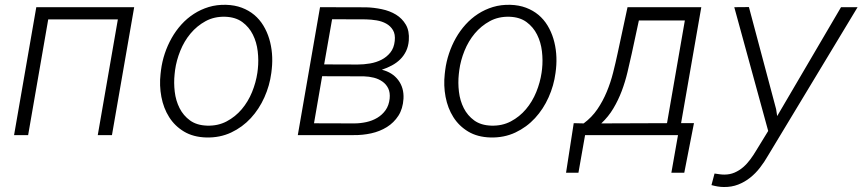

<svg xmlns="http://www.w3.org/2000/svg" viewBox="-20 -558 3562 793"><path d="M442.4 0H383.8L466.8 -478H179.2L96.2 0H38.1L129.9 -528.3H534.2Z M645 -268.6Q649.4 -303.2 660.6 -336.9Q671.9 -370.6 689 -400.9Q706.1 -431.2 729.2 -456.8Q752.4 -482.4 780.8 -500.7Q809.1 -519 842.3 -529.1Q875.5 -539.1 913.6 -538.1Q949.7 -537.1 978.8 -526.1Q1007.8 -515.1 1030 -496.6Q1052.2 -478 1067.6 -452.6Q1083 -427.2 1091.8 -398.2Q1100.6 -369.1 1103.3 -337.4Q1106 -305.7 1102.5 -273.4L1100.6 -256.8Q1093.8 -204.6 1072 -156Q1050.3 -107.4 1015.9 -70.1Q981.4 -32.7 934.8 -10.7Q888.2 11.2 832 9.8Q778.3 8.3 740 -14.6Q701.7 -37.6 678.5 -74.5Q655.3 -111.3 646.5 -158Q637.7 -204.6 643.1 -252.4ZM701.2 -252Q697.3 -216.3 701.7 -179.2Q706.1 -142.1 721.7 -111.3Q737.3 -80.6 764.9 -60.5Q792.5 -40.5 835 -39.1Q879.9 -37.6 916 -56.6Q952.1 -75.7 978.5 -106.9Q1004.9 -138.2 1021 -177.7Q1037.1 -217.3 1043 -257.3L1044.9 -272.9Q1048.8 -308.6 1044.4 -346.2Q1040 -383.8 1024.4 -415Q1008.8 -446.3 981 -466.8Q953.1 -487.3 910.6 -488.8Q865.2 -490.2 829.3 -470.7Q793.5 -451.2 767.1 -419.7Q740.7 -388.2 724.6 -348.1Q708.5 -308.1 703.1 -268.6Z M1210 0 1301.8 -528.3 1492.2 -527.8Q1524.4 -526.9 1557.1 -520Q1589.8 -513.2 1615.5 -497.6Q1641.1 -481.9 1656.2 -456.1Q1671.4 -430.2 1668.5 -391.1Q1666.5 -366.2 1657.2 -346.9Q1647.9 -327.6 1633.1 -313Q1618.2 -298.3 1598.6 -287.8Q1579.1 -277.3 1557.1 -270Q1600.6 -259.3 1624.8 -227.3Q1648.9 -195.3 1646.5 -150.4Q1644 -108.9 1625.5 -80.1Q1606.9 -51.3 1577.9 -33.2Q1548.8 -15.1 1513.2 -7.3Q1477.5 0.5 1440.9 0ZM1310.5 -243.2 1276.9 -48.8 1442.4 -48.3Q1467.8 -48.3 1492.7 -53.7Q1517.6 -59.1 1538.1 -71.3Q1558.6 -83.5 1572.5 -103Q1586.4 -122.6 1589.4 -150.9Q1591.8 -175.8 1583.5 -192.9Q1575.2 -210 1559.8 -220.9Q1544.4 -231.9 1524.2 -237.1Q1503.9 -242.2 1482.9 -242.7ZM1318.8 -292 1457.5 -291.5Q1482.4 -291.5 1508.3 -295.9Q1534.2 -300.3 1555.7 -311.3Q1577.1 -322.3 1592.3 -341.1Q1607.4 -359.9 1610.4 -389.2Q1613.3 -416.5 1603 -433.6Q1592.8 -450.7 1575.2 -460.4Q1557.6 -470.2 1535.4 -473.9Q1513.2 -477.5 1491.2 -478L1351.6 -478.5Z M1818.8 -268.6Q1823.2 -303.2 1834.5 -336.9Q1845.7 -370.6 1862.8 -400.9Q1879.9 -431.2 1903.1 -456.8Q1926.3 -482.4 1954.6 -500.7Q1982.9 -519 2016.1 -529.1Q2049.3 -539.1 2087.4 -538.1Q2123.5 -537.1 2152.6 -526.1Q2181.6 -515.1 2203.9 -496.6Q2226.1 -478 2241.5 -452.6Q2256.8 -427.2 2265.6 -398.2Q2274.4 -369.1 2277.1 -337.4Q2279.8 -305.7 2276.4 -273.4L2274.4 -256.8Q2267.6 -204.6 2245.8 -156Q2224.1 -107.4 2189.7 -70.1Q2155.3 -32.7 2108.6 -10.7Q2062 11.2 2005.9 9.8Q1952.1 8.3 1913.8 -14.6Q1875.5 -37.6 1852.3 -74.5Q1829.1 -111.3 1820.3 -158Q1811.5 -204.6 1816.9 -252.4ZM1875 -252Q1871.1 -216.3 1875.5 -179.2Q1879.9 -142.1 1895.5 -111.3Q1911.1 -80.6 1938.7 -60.5Q1966.3 -40.5 2008.8 -39.1Q2053.7 -37.6 2089.8 -56.6Q2126 -75.7 2152.3 -106.9Q2178.7 -138.2 2194.8 -177.7Q2210.9 -217.3 2216.8 -257.3L2218.8 -272.9Q2222.7 -308.6 2218.3 -346.2Q2213.9 -383.8 2198.2 -415Q2182.6 -446.3 2154.8 -466.8Q2127 -487.3 2084.5 -488.8Q2039.1 -490.2 2003.2 -470.7Q1967.3 -451.2 1940.9 -419.7Q1914.6 -388.2 1898.4 -348.1Q1882.3 -308.1 1877 -268.6Z M2390.6 -48.3Q2424.3 -73.2 2447.3 -106.9Q2470.2 -140.6 2486.1 -179Q2502 -217.3 2512.2 -257.8Q2522.5 -298.3 2530.8 -337.4L2571.8 -528.3H2876.5L2793 -49.3H2846.2L2806.2 155.3H2752.9L2780.3 0H2396.5L2369.1 155.3H2317.9L2349.6 -49.3ZM2589.4 -337.4Q2581.1 -298.8 2571.5 -259.3Q2562 -219.7 2547.9 -182.1Q2533.7 -144.5 2513.4 -110.4Q2493.2 -76.2 2463.4 -48.3L2734.9 -49.3L2808.6 -473.6H2618.7Z M3185.5 -107.4 3189.9 -78.6 3453.6 -528.3H3522L3151.9 85Q3137.2 110.8 3118.9 134.5Q3100.6 158.2 3078.1 176Q3055.7 193.8 3028.8 204.3Q3002 214.8 2969.7 214.4Q2957 214.4 2944.1 212.2Q2931.2 210 2918.5 206.5L2931.2 158.7Q2940.9 160.2 2951.2 161.6Q2961.4 163.1 2971.7 163.1Q2994.6 163.1 3013.9 154.8Q3033.2 146.5 3049.3 132.6Q3065.4 118.7 3078.6 100.8Q3091.8 83 3102.5 64.9L3152.8 -17.1L3012.7 -528.3L3073.2 -528.8Z"/></svg>

Font: Roboto Mono Light
Style: Italic
Weight: 300
Designer: Google
Version: Version 2.000985; 2015; ttfautohint (v1.3)